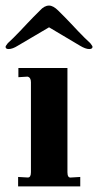

<svg xmlns="http://www.w3.org/2000/svg" viewBox="-45 -669 352 689"><path d="M20 0V-34L55 -32Q66 -32 66 -51V-374Q66 -391 54 -394L21 -392V-425H197V-51Q197 -41 200 -36Q203 -31 210 -32L243 -34V0ZM-14 -493Q-25 -493 -25 -501Q-25 -504 -17 -514Q-5 -526 3 -533Q27 -557 51 -583L74 -607L98 -631Q114 -649 131 -649Q146 -649 164 -631L188 -607L211 -583Q235 -557 259 -533Q267 -526 279 -514Q287 -504 287 -501Q287 -493 275 -493Q262 -493 242 -505L131 -571L19 -505Q0 -493 -14 -493Z"/></svg>

Font: UnnaBold
Style: Bold
Weight: 700
Designer: Jorge de Buen Unna
Foundry: Omnibus-Type
Version: Version 2.008;hotconv 1.0.109;makeotfexe 2.5.65596